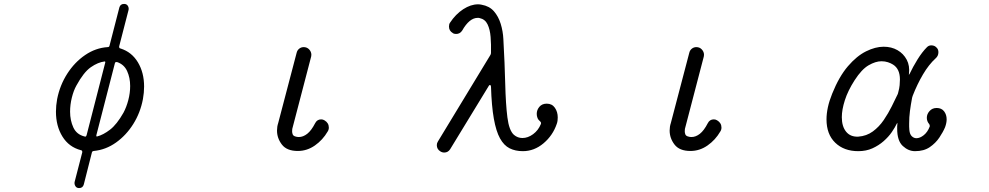

<svg xmlns="http://www.w3.org/2000/svg" viewBox="-20 -752 5040 978"><path d="M635 -702 587 -516V-513Q587 -506 594 -505Q651 -487 682.5 -434.5Q714 -382 714 -311Q714 -280 708 -247Q695 -178 659 -120.5Q623 -63 571 -26Q519 11 458 17Q449 18 448 25L407 187Q402 206 383 206Q370 206 364 196Q358 186 360 175L399 24V21Q399 14 392 13Q331 -3 298 -56.5Q265 -110 265 -183Q265 -214 271 -247Q285 -318 322.5 -376.5Q360 -435 413.5 -471.5Q467 -508 528 -512Q537 -512 538 -520L588 -714Q593 -732 612 -732Q625 -732 631 -722.5Q637 -713 635 -702ZM369 -316Q355 -291 346 -255Q337 -219 337 -183Q337 -139 353.5 -103Q370 -67 410 -57Q412 -57 412.5 -56.5Q413 -56 414 -56Q419 -56 421 -63L515 -429Q517 -434 516 -437Q515 -440 513 -439Q479 -435 442.5 -409.5Q406 -384 369 -316ZM609 -178Q624 -206 633.5 -242Q643 -278 643 -314Q643 -356 627.5 -390Q612 -424 576 -436H573Q566 -436 565 -429L472 -68Q468 -55 475 -57Q506 -65 540.5 -91.5Q575 -118 609 -178Z M1497 17Q1441 17 1416 -15.5Q1391 -48 1391 -87Q1391 -107 1397 -125L1491 -483Q1494 -496 1504 -504Q1514 -512 1527 -512Q1544 -512 1555 -500Q1566 -488 1566 -473Q1566 -467 1565 -464L1471 -104Q1468 -97 1468 -83Q1468 -75 1471 -67.5Q1474 -60 1484 -57Q1493 -54 1502 -54Q1524 -54 1545 -70.5Q1566 -87 1585 -124Q1595 -144 1616 -144Q1625 -144 1633 -139Q1655 -126 1655 -102Q1655 -91 1649 -82Q1624 -39 1584 -11Q1544 17 1497 17Z M2765 -224Q2792 -224 2806.5 -203Q2821 -182 2821 -154Q2821 -146 2820 -137.5Q2819 -129 2816 -121Q2796 -62 2748.5 -22Q2701 18 2643 18Q2605 18 2576 3.5Q2547 -11 2527 -47Q2507 -83 2495.5 -147.5Q2484 -212 2481 -311Q2480 -318 2476.5 -319Q2473 -320 2470 -315L2273 8Q2262 25 2243 25Q2232 25 2223 19Q2205 8 2205 -13Q2205 -23 2211 -32L2478 -472Q2481 -477 2481 -483Q2482 -526 2479 -564Q2476 -602 2463.5 -628Q2451 -654 2423 -660Q2421 -661 2418 -661Q2415 -661 2413 -661Q2371 -661 2334 -596Q2323 -579 2303 -579Q2292 -579 2286 -584Q2267 -595 2267 -617Q2267 -629 2272 -636Q2301 -680 2339.5 -705Q2378 -730 2415 -730Q2420 -730 2424.5 -729.5Q2429 -729 2433 -728Q2473 -721 2496 -694.5Q2519 -668 2530.5 -630.5Q2542 -593 2544 -553Q2551 -428 2553.5 -325Q2556 -222 2564.5 -154.5Q2573 -87 2598 -65Q2617 -49 2641 -49Q2669 -49 2695.5 -68.5Q2722 -88 2735 -120Q2736 -122 2736 -125Q2736 -129 2732 -133Q2722 -141 2718 -151Q2714 -161 2714 -172Q2714 -192 2727.5 -208Q2741 -224 2765 -224Z M3497 17Q3441 17 3416 -15.5Q3391 -48 3391 -87Q3391 -107 3397 -125L3491 -483Q3494 -496 3504 -504Q3514 -512 3527 -512Q3544 -512 3555 -500Q3566 -488 3566 -473Q3566 -467 3565 -464L3471 -104Q3468 -97 3468 -83Q3468 -75 3471 -67.5Q3474 -60 3484 -57Q3493 -54 3502 -54Q3524 -54 3545 -70.5Q3566 -87 3585 -124Q3595 -144 3616 -144Q3625 -144 3633 -139Q3655 -126 3655 -102Q3655 -91 3649 -82Q3624 -39 3584 -11Q3544 17 3497 17Z M4641 18Q4607 18 4578.5 -8.5Q4550 -35 4550 -96Q4550 -102 4550 -108Q4550 -114 4551 -120Q4552 -131 4548 -122Q4539 -103 4522.5 -79Q4506 -55 4481 -33Q4456 -11 4424 3.5Q4392 18 4352 18Q4279 18 4234.5 -25Q4190 -68 4190 -144Q4190 -173 4197 -205.5Q4204 -238 4219 -275Q4254 -362 4299 -414.5Q4344 -467 4391.5 -490.5Q4439 -514 4481 -514Q4521 -514 4551.5 -496.5Q4582 -479 4598.5 -448Q4615 -417 4610 -376Q4608 -367 4613 -375Q4630 -411 4653.5 -449Q4677 -487 4702 -512Q4711 -521 4724 -521Q4742 -521 4753 -507Q4760 -499 4760 -486Q4760 -467 4746 -455Q4711 -423 4681.5 -373Q4652 -323 4629 -264Q4628 -261 4627.5 -259Q4627 -257 4626 -254Q4619 -217 4615 -186Q4611 -155 4611 -123Q4611 -116 4611 -107Q4611 -98 4612 -90Q4614 -68 4624.5 -58Q4635 -48 4648 -48Q4666 -48 4685.5 -63.5Q4705 -79 4716 -108V-111Q4716 -116 4713 -120Q4701 -134 4701 -152Q4701 -171 4715 -186.5Q4729 -202 4751 -202Q4776 -202 4789 -185Q4802 -168 4802 -144Q4802 -126 4794 -104Q4784 -80 4765 -51.5Q4746 -23 4716 -2.5Q4686 18 4641 18ZM4352 -56Q4394 -59 4426 -82.5Q4458 -106 4481.5 -140.5Q4505 -175 4522.5 -210.5Q4540 -246 4553 -273Q4554 -276 4554.5 -278Q4555 -280 4556 -284Q4561 -302 4562.5 -318Q4564 -334 4564 -347Q4564 -401 4529 -423Q4518 -430 4503 -435Q4488 -440 4470 -440Q4440 -440 4404.5 -419.5Q4369 -399 4333 -343Q4299 -290 4283.5 -241.5Q4268 -193 4268 -155Q4268 -108 4290 -81Q4312 -54 4352 -56Z"/></svg>

Font: Kiwi Maru
Style: Regular
Weight: 400
Designer: Hiroki-Chan
Version: Version 1.100